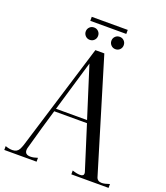

<svg xmlns="http://www.w3.org/2000/svg" viewBox="-187 -1056 1008 1168"><g transform="rotate(20 317.5 -471.5)"><path d="M605 -14Q624 -14 655 -25V0H414V-25Q443 -15 464 -15Q488 -15 488 -32Q488 -37 487 -40L397 -325H185Q149 -205 116 -85L109 -60Q107 -54 107 -45Q107 -16 143 -16Q163 -16 189 -25V0H-20V-25Q4 -16 26 -16Q56 -16 69 -40Q76 -54 81 -69L293 -760H351L569 -40Q576 -14 605 -14ZM190 -343H391L287 -671ZM199 -847Q199 -864 210.5 -875.5Q222 -887 239 -887Q256 -887 267.5 -875.5Q279 -864 279 -847Q279 -830 267.5 -818.5Q256 -807 239 -807Q222 -807 210.5 -819Q199 -831 199 -847ZM365 -847Q365 -864 376.5 -875.5Q388 -887 405 -887Q422 -887 433.5 -875.5Q445 -864 445 -847Q445 -830 433.5 -818.5Q422 -807 405 -807Q388 -807 376.5 -819Q365 -831 365 -847ZM203 -943H436V-917H203Z"/></g></svg>

Font: Viaoda Libre
Style: Regular
Weight: 400
Designer: Gydient
Version: Version 2.000